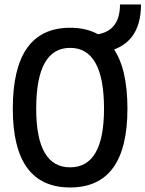

<svg xmlns="http://www.w3.org/2000/svg" viewBox="-20 -827 649 857"><path d="M293 9.8Q37.1 9.8 37.1 -341.8Q37.1 -703.1 293 -703.1Q548.8 -703.1 548.8 -341.8Q548.8 9.8 293 9.8ZM293 -80.1Q444.3 -80.1 444.3 -341.8Q444.3 -613.3 293 -613.3Q141.6 -613.3 141.6 -341.8Q141.6 -80.1 293 -80.1ZM410.6 -588.4 386.2 -668.9 415.5 -673.8Q465.8 -682.1 490.7 -715.6Q515.6 -749 515.6 -807.1H609.4Q609.4 -714.4 567.1 -660.9Q524.9 -607.4 439.9 -593.3Z"/></svg>

Font: Cascadia Mono
Style: Regular
Weight: 400
Monospace: yes
Designer: Aaron Bell
Foundry: Saja Typeworks
Version: Version 2404.023